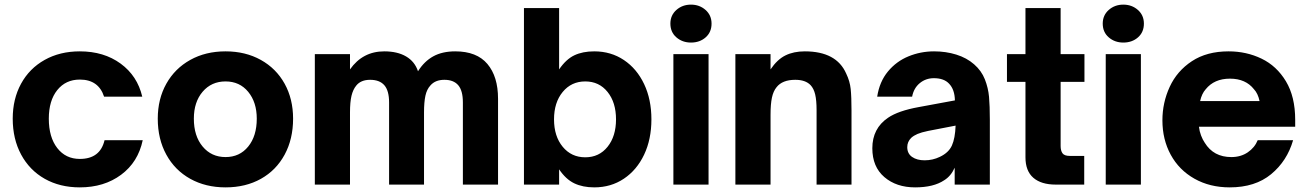

<svg xmlns="http://www.w3.org/2000/svg" viewBox="-20 -798 5654 830"><path d="M35 -285Q35 -370 71 -436Q107 -502 173 -539Q239 -576 325 -576Q429 -576 501.5 -523Q574 -470 595 -380H430Q406 -454 325 -454Q264 -454 227.5 -408.5Q191 -363 191 -285Q191 -205 227.5 -158Q264 -111 325 -111Q413 -111 432 -192H597Q577 -97 503.5 -42.5Q430 12 325 12Q239 12 173.5 -25Q108 -62 71.5 -129.5Q35 -197 35 -285Z M662 -285Q662 -370 699 -436Q736 -502 802.5 -539Q869 -576 955 -576Q1041 -576 1107.5 -539Q1174 -502 1210.5 -436Q1247 -370 1247 -285Q1247 -197 1210.5 -129.5Q1174 -62 1108 -25Q1042 12 955 12Q869 12 802.5 -25Q736 -62 699 -129.5Q662 -197 662 -285ZM1090 -285Q1090 -356 1053 -401Q1016 -446 955 -446Q894 -446 856 -401.5Q818 -357 818 -285Q818 -210 856 -164.5Q894 -119 955 -119Q1016 -119 1053 -164.5Q1090 -210 1090 -285Z M1341 0V-564H1493V-498Q1548 -576 1641 -576Q1698 -576 1735.5 -554Q1773 -532 1787 -490Q1814 -533 1853 -554.5Q1892 -576 1948 -576Q2041 -576 2087 -521.5Q2133 -467 2133 -371V0H1981V-355Q1981 -406 1961 -429.5Q1941 -453 1901 -453Q1862 -453 1841 -429Q1825 -412 1819 -384Q1813 -356 1813 -312V0H1662V-355Q1662 -406 1641.5 -429.5Q1621 -453 1580 -453Q1540 -453 1520 -428Q1506 -411 1499.5 -384Q1493 -357 1493 -312V0Z M2397 -66V0H2245V-763H2397V-498Q2427 -542 2463 -559Q2499 -576 2549 -576Q2621 -576 2677 -538.5Q2733 -501 2764.5 -434.5Q2796 -368 2796 -282Q2796 -196 2764.5 -129.5Q2733 -63 2677 -25.5Q2621 12 2549 12Q2499 12 2462.5 -5.5Q2426 -23 2397 -66ZM2643 -282Q2643 -355 2606.5 -400.5Q2570 -446 2510 -446Q2450 -446 2412.5 -400.5Q2375 -355 2375 -282Q2375 -209 2412.5 -163.5Q2450 -118 2510 -118Q2570 -118 2606.5 -163.5Q2643 -209 2643 -282Z M3043 0H2891V-564H3043ZM2878 -696Q2878 -732 2904 -755Q2930 -778 2967 -778Q3004 -778 3030 -755Q3056 -732 3056 -696Q3056 -659 3030.5 -636.5Q3005 -614 2967 -614Q2930 -614 2904 -636.5Q2878 -659 2878 -696Z M3159 0V-564H3311V-498Q3340 -541 3375.5 -558.5Q3411 -576 3459 -576Q3596 -576 3638 -480Q3654 -447 3657.5 -413Q3661 -379 3661 -320V0H3510V-322Q3510 -364 3504 -389.5Q3498 -415 3484 -430Q3462 -453 3418 -453Q3362 -453 3337 -421Q3323 -404 3317 -376Q3311 -348 3311 -302V0Z M3751 -157Q3751 -243 3819 -289Q3863 -319 3951 -335L4108 -364Q4107 -411 4083 -436Q4061 -460 4017 -460Q3982 -460 3956 -438.5Q3930 -417 3923 -380H3772Q3782 -445 3818.5 -489Q3855 -533 3907.5 -554.5Q3960 -576 4018 -576Q4069 -576 4114 -562Q4159 -548 4191 -520Q4223 -492 4237.5 -455Q4252 -418 4255.5 -379.5Q4259 -341 4259 -280V0H4107V-73Q4091 -37 4062 -19Q4016 12 3936 12Q3855 12 3803 -32.5Q3751 -77 3751 -157ZM4043 -120Q4081 -138 4095 -169Q4109 -200 4111 -255L3992 -232Q3963 -226 3946.5 -219Q3930 -212 3919 -202Q3902 -185 3902 -162Q3902 -134 3923 -119.5Q3944 -105 3977 -105Q4012 -105 4043 -120Z M4544 0Q4481 0 4447 -29.5Q4413 -59 4413 -118V-444H4333V-564H4413V-763H4565V-564H4668V-444H4565V-167Q4565 -147 4573 -135.5Q4581 -124 4605 -124H4667V0Z M4912 0H4760V-564H4912ZM4747 -696Q4747 -732 4773 -755Q4799 -778 4836 -778Q4873 -778 4899 -755Q4925 -732 4925 -696Q4925 -659 4899.5 -636.5Q4874 -614 4836 -614Q4799 -614 4773 -636.5Q4747 -659 4747 -696Z M5005 -278Q5005 -354 5036.5 -422.5Q5068 -491 5132.5 -533.5Q5197 -576 5291 -576Q5368 -576 5433.5 -544.5Q5499 -513 5539 -446.5Q5579 -380 5579 -280V-250H5163Q5165 -231 5172 -212.5Q5179 -194 5188 -181Q5226 -119 5303 -119Q5344 -119 5374 -139.5Q5404 -160 5417 -192H5570Q5544 -102 5475 -45Q5406 12 5296 12Q5210 12 5143.5 -25.5Q5077 -63 5041 -129Q5005 -195 5005 -278ZM5425 -361Q5418 -394 5401 -412Q5365 -458 5297 -458Q5229 -458 5192 -412Q5175 -393 5168 -361Z"/></svg>

Font: Open Sauce One ExtraBold
Style: Regular
Weight: 800
Designer: Alfredo Marco Pradil
Foundry: Creative Sauce Fz LLC
Version: Version 1.477